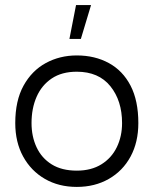

<svg xmlns="http://www.w3.org/2000/svg" viewBox="-20 -723 604 755"><path d="M282 12Q211 12 156.5 -19.5Q102 -51 71 -107.5Q40 -164 40 -239Q40 -327 72.5 -386Q105 -445 160 -475Q215 -505 282 -505Q353 -505 408 -475Q463 -445 493.5 -386Q524 -327 524 -239Q524 -164 493.5 -107.5Q463 -51 408 -19.5Q353 12 282 12ZM282 -52Q339 -52 379 -77Q419 -102 439.5 -144.5Q460 -187 460 -239Q460 -327 414 -384Q368 -441 282 -441Q223 -441 183.5 -414.5Q144 -388 124 -342.5Q104 -297 104 -239Q104 -186 124 -143.5Q144 -101 183.5 -76.5Q223 -52 282 -52ZM253 -570H298L338 -703H279Z"/></svg>

Font: Kulim Park Light
Style: Regular
Weight: 300
Designer: Noponies / Dale Sattler
Foundry: Noponies
Version: Version 1.000; ttfautohint (v1.8.3)